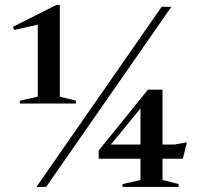

<svg xmlns="http://www.w3.org/2000/svg" viewBox="-20 -742 790 762"><path d="M130 -358.5V-644L35.5 -623L32 -636L204 -722.5H217.5V-358.5L281.5 -342.5V-331H59V-342.5ZM124.5 0 621.5 -715H660L163 0ZM567 -386H625V-168.5H672.5L722 -177L705.5 -112H625V-27.5L689 -11.5V0H466.5V-11.5L537.5 -27.5V-112H372L371.5 -144.5ZM537.5 -168.5V-311.5L420 -168.5Z"/></svg>

Font: Newsreader 72pt Medium
Style: Regular
Weight: 500
Designer: Hugues Gentile
Foundry: Production Type
Version: Version 1.003; ttfautohint (v1.8.3)